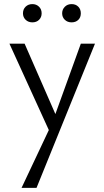

<svg xmlns="http://www.w3.org/2000/svg" viewBox="-20 -627 508 936"><path d="M443 -414 158 289H85L218 7L26 -414H100L250 -71L374 -414ZM92 -562Q92 -582 105 -594.5Q118 -607 138 -607Q157 -607 170 -594.5Q183 -582 183 -562Q183 -543 170.5 -530.5Q158 -518 138 -518Q118 -518 105 -530.5Q92 -543 92 -562ZM283 -562Q283 -581 296 -594Q309 -607 329 -607Q349 -607 361.5 -594.5Q374 -582 374 -562Q374 -542 361.5 -530Q349 -518 329 -518Q309 -518 296 -530.5Q283 -543 283 -562Z"/></svg>

Font: Ysabeau
Style: Regular
Weight: 400
Designer: Christian Thalmann (Catharsis Fonts)
Version: Version 0.003